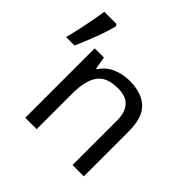

<svg xmlns="http://www.w3.org/2000/svg" viewBox="-180 -881 1048 1048"><g transform="rotate(45 344.0 -357.0)"><path d="M413 -546Q509 -546 558 -499.5Q607 -453 607 -349V0H520V-343Q520 -472 400 -472Q311 -472 277 -422Q243 -372 243 -278V0H155V-536H226L239 -463H244Q270 -505 316 -525.5Q362 -546 413 -546ZM145 -714 152 -703Q139 -651 114.5 -586.5Q90 -522 66 -469H1Q11 -507 20.5 -550.5Q30 -594 38 -636.5Q46 -679 51 -714Z"/></g></svg>

Font: Noto IKEA Latin
Style: Regular
Weight: 400
Designer: Monotype Design Team
Foundry: Monotype Imaging Inc.
Version: Version 1.0